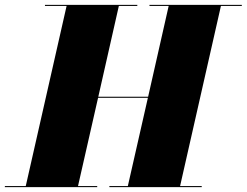

<svg xmlns="http://www.w3.org/2000/svg" viewBox="-65 -770 1015 790"><path d="M-45 -4.5V0H335V-4.5H256L338.5 -367.5H543.5L461 -4.5H385V0H765V-4.5H676L844 -745.5H930V-750H550V-745.5H629L544.5 -372H339.5L424 -745.5H500V-750H120V-745.5H209L41 -4.5Z"/></svg>

Font: Bodoni* 36pt Fatface
Style: Italic
Weight: 900
Italic angle: -13°
Version: Version 2.3